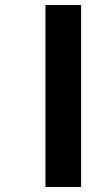

<svg xmlns="http://www.w3.org/2000/svg" viewBox="-20 -706 381 760"><path d="M301 34H160V-686H301Z"/></svg>

Font: Akshar
Style: Bold
Weight: 700
Designer: Tall Chai
Foundry: Tall Chai
Version: Version 1.000